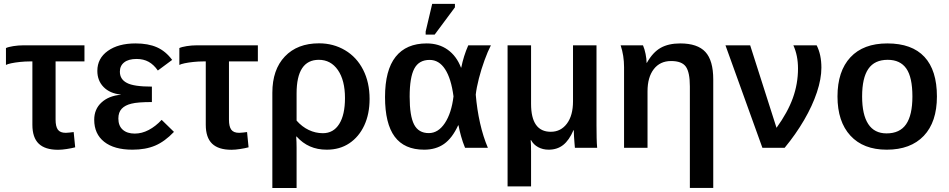

<svg xmlns="http://www.w3.org/2000/svg" viewBox="-20 -762 4891 990"><path d="M133.8 -445.3Q108.9 -445.3 83.3 -442.6Q57.6 -439.9 38.1 -435.8Q18.6 -431.6 10.7 -427.2V-514.2Q22.5 -520 48.6 -524.2Q74.7 -528.3 100.1 -528.3H415.5V-445.3H266.6V-145Q266.6 -109.9 278.3 -93.5Q290 -77.1 319.3 -77.1Q329.1 -77.6 339.1 -78.6Q349.1 -79.6 359.9 -81.1L367.7 -2.4Q349.6 2.4 324.5 6.3Q299.3 10.3 279.3 10.3Q212.4 10.3 179.7 -21.2Q147 -52.7 147 -118.7V-445.3Z M674.8 -73.2Q711.4 -73.2 746.8 -91.8Q782.2 -110.4 813.5 -144L877 -82Q829.6 -32.2 780 -11.2Q730.5 9.8 663.1 9.8Q568.8 9.8 517.3 -30.8Q465.8 -71.3 465.8 -144.5Q465.8 -199.2 503.4 -233.6Q541 -268.1 602.5 -273.4V-274.4Q546.4 -280.3 514.2 -313.2Q481.9 -346.2 481.9 -396.5Q481.9 -460.9 535.9 -499.5Q589.8 -538.1 679.2 -538.1Q744.1 -538.1 789.3 -518.1Q834.5 -498 867.7 -453.1L793.9 -398.4Q772.9 -428.7 746.3 -443.4Q719.7 -458 684.6 -458Q642.6 -458 620.4 -440.4Q598.1 -422.9 598.1 -392.6Q598.1 -353 634.3 -334.5Q669.4 -315.4 763.2 -315.4V-235.8Q689.9 -235.8 657.7 -227.5Q625 -219.7 607.7 -201.4Q590.3 -183.1 590.3 -150.9Q590.3 -113.3 612.8 -93.3Q635.3 -73.2 674.8 -73.2Z M1027.8 -445.3Q1002.9 -445.3 977.3 -442.6Q951.7 -439.9 932.1 -435.8Q912.6 -431.6 904.8 -427.2V-514.2Q916.5 -520 942.6 -524.2Q968.8 -528.3 994.1 -528.3H1309.6V-445.3H1160.6V-145Q1160.6 -109.9 1172.4 -93.5Q1184.1 -77.1 1213.4 -77.1Q1223.1 -77.6 1233.2 -78.6Q1243.2 -79.6 1253.9 -81.1L1261.7 -2.4Q1243.7 2.4 1218.5 6.3Q1193.4 10.3 1173.3 10.3Q1106.4 10.3 1073.7 -21.2Q1041 -52.7 1041 -118.7V-445.3Z M1885.7 -252Q1885.7 -174.3 1858.2 -115.2Q1830.6 -56.2 1781.2 -23.2Q1731.9 9.8 1665 9.8Q1616.7 9.8 1578.4 -7.1Q1540 -23.9 1509.3 -58.1H1507.3Q1508.3 -43.5 1508.8 -29.1Q1509.3 -14.6 1509.3 0V207.5H1384.3V-283.7Q1384.3 -402.8 1448.7 -470.7Q1513.2 -538.6 1625 -538.6Q1699.2 -538.6 1759.3 -502.9Q1819.3 -467.3 1852.5 -402.1Q1885.7 -336.9 1885.7 -252ZM1758.8 -256.3Q1758.8 -348.1 1722.2 -400.9Q1685.5 -453.6 1624 -453.6Q1509.3 -453.6 1509.3 -280.3V-140.1Q1537.1 -108.4 1572 -91.8Q1606.9 -75.2 1645 -75.2Q1699.2 -75.2 1729 -122.6Q1758.8 -169.9 1758.8 -256.3Z M2342.3 -115.7Q2312 -49.8 2269.8 -20Q2227.5 9.8 2167 9.8Q2064.9 9.8 2015.1 -57.4Q1965.3 -124.5 1965.3 -261.7Q1965.3 -400.4 2020 -469.2Q2074.7 -538.1 2180.2 -538.1Q2243.2 -538.1 2288.6 -505.6Q2334 -473.1 2356.9 -413.6H2358.4Q2370.1 -472.7 2394.5 -528.3H2511.2Q2495.1 -497.6 2478.3 -451.2Q2461.4 -404.8 2449.2 -357.2Q2437 -309.6 2433.1 -273.9Q2439.5 -197.8 2455.3 -127.4Q2471.2 -57.1 2495.6 0H2377.9Q2365.7 -29.3 2357.2 -60.3Q2348.6 -91.3 2344.2 -115.7ZM2092.3 -263.7Q2092.3 -164.1 2115.2 -119.9Q2138.2 -75.7 2190.9 -75.7Q2239.7 -75.7 2273.9 -127.4Q2308.1 -179.2 2318.4 -265.1Q2306.2 -357.4 2274.9 -405.3Q2243.7 -453.1 2195.3 -453.1Q2140.1 -453.1 2116.2 -408Q2092.3 -362.8 2092.3 -263.7ZM2325.7 -724.1 2221.2 -583.5H2174.8V-599.6L2208.5 -742.2H2325.7Z M2944.3 0Q2943.8 -10.3 2942.1 -26.4Q2940.4 -42.5 2939.7 -59.8Q2939 -77.1 2938.5 -90.8H2937Q2914.6 -38.6 2883.8 -14.4Q2853 9.8 2809.1 9.8Q2778.8 9.8 2754.9 -3.2Q2731 -16.1 2718.3 -39.6H2716.3Q2717.3 -28.8 2717.8 -14.6Q2718.3 -0.5 2718.3 18.1V199.2H2597.2V-528.3H2718.3V-226.6Q2718.3 -82.5 2819.8 -82.5Q2871.6 -82.5 2903.1 -124.5Q2934.6 -166.5 2934.6 -239.7V-528.3H3055.7V-116.7Q3055.7 -80.1 3056.4 -50.8Q3057.1 -21.5 3059.1 0Z M3657.7 -352.1V207H3537.1V-316.4Q3537.1 -388.7 3516.6 -418Q3496.1 -447.3 3440.4 -447.3Q3383.3 -447.3 3351.1 -405.5Q3318.8 -363.8 3318.8 -291V0H3197.8V-415.5Q3197.8 -475.6 3180.2 -528.3H3295.4Q3303.7 -509.3 3308.8 -483.6Q3314 -458 3314 -438H3315.4Q3346.2 -492.7 3386.7 -515.4Q3427.2 -538.1 3487.3 -538.1Q3576.7 -538.1 3617.2 -494.1Q3657.7 -450.2 3657.7 -352.1Z M4215.3 -413.1Q4215.3 -355.5 4192.1 -285.9Q4168.9 -216.3 4126.2 -143.1Q4083.5 -69.8 4025.9 0H3911.1L3720.7 -528.3H3848.1L3983.9 -103Q4041.5 -182.6 4068.1 -256.3Q4094.7 -330.1 4094.7 -408.7Q4094.7 -475.6 4070.8 -528.3H4190.9Q4215.3 -480.5 4215.3 -413.1Z M4811 -264.6Q4811 -132.8 4743.2 -61.5Q4675.3 9.8 4552.2 9.8Q4431.6 9.8 4365 -62.5Q4298.3 -134.8 4298.3 -264.6Q4298.3 -395 4365 -466.6Q4431.6 -538.1 4555.2 -538.1Q4682.1 -538.1 4746.6 -468.8Q4811 -399.4 4811 -264.6ZM4684.6 -264.6Q4684.6 -363.8 4653.1 -408.7Q4621.6 -453.6 4557.1 -453.6Q4489.7 -453.6 4457.5 -407Q4425.3 -360.4 4425.3 -264.6Q4425.3 -170.9 4456.8 -122.6Q4488.3 -74.2 4551.3 -74.2Q4619.6 -74.2 4652.1 -121.3Q4684.6 -168.5 4684.6 -264.6Z"/></svg>

Font: Arimo SemiBold
Style: Regular
Weight: 600
Designer: Steve Matteson
Foundry: Monotype Imaging Inc.
Version: Version 1.33